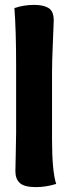

<svg xmlns="http://www.w3.org/2000/svg" viewBox="-20 -763 289 786"><path d="M120 -743Q158 -743 179 -730Q200 -717 200 -679Q200 -673 196.5 -591Q193 -509 193 -468V-194Q193 -62 210 -10Q168 3 127 3Q80 3 61.5 -13.5Q43 -30 43 -62Q43 -78 44.5 -132Q46 -186 46 -220V-496Q46 -639 39 -730Q77 -743 120 -743Z"/></svg>

Font: Overlock
Style: Black
Weight: 900
Designer: Dario Muhafara
Foundry: Dario Manuel Muhafara
Version: Version 1.001